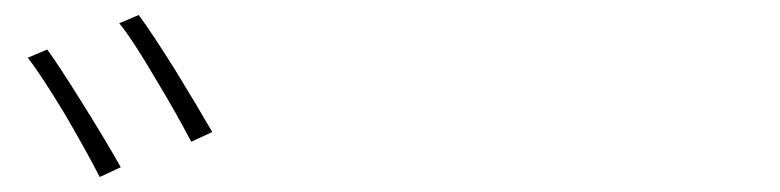

<svg xmlns="http://www.w3.org/2000/svg" viewBox="-20 -848 1040 256"><path d="M92 -707Q122 -659 141 -625L113 -612Q96 -645 67 -695Q35 -748 17 -771L43 -782Q59 -760 92 -707ZM214 -754Q244 -705 263 -672L235 -659Q214 -699 188 -742Q157 -795 139 -817L165 -828Q182 -805 214 -754Z"/></svg>

Font: Noto Sans CJK TC Thin
Style: Regular
Weight: 250
Designer: Ryoko NISHIZUKA ???? (kana & ideographs); Paul D. Hunt (Latin, Greek & Cyrillic); Wenlong ZHANG ??? (bopomofo); Sandoll 
Foundry: Adobe Systems Incorporated
Version: Version 1.004 January 19, 2016